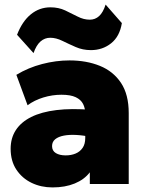

<svg xmlns="http://www.w3.org/2000/svg" viewBox="-20 -804 638 839"><path d="M209.5 15Q159.5 15 118 -5Q76.5 -25 51.5 -62.8Q26.5 -100.5 26.5 -154Q26.5 -200.5 49.2 -235.5Q72 -270.5 116.5 -292.8Q161 -315 226.8 -323Q292.5 -331 378.5 -324L379.5 -205Q345.5 -212.5 314.5 -214.2Q283.5 -216 259.5 -211.5Q235.5 -207 221.5 -195.8Q207.5 -184.5 207.5 -165.5Q207.5 -145 224 -135Q240.5 -125 267 -125Q291 -125 310.2 -133Q329.5 -141 341 -157.8Q352.5 -174.5 352.5 -201V-307Q352.5 -331 343 -349.8Q333.5 -368.5 311 -379.2Q288.5 -390 248.5 -390Q208.5 -390 169.2 -378Q130 -366 100.5 -344L51.5 -477Q103.5 -508.5 164 -524.2Q224.5 -540 283.5 -540Q358 -540 416.5 -516.2Q475 -492.5 508.8 -441.8Q542.5 -391 542.5 -310V0H372.5V-51Q348.5 -19.5 306.5 -2.2Q264.5 15 209.5 15ZM126.5 -572 54.5 -652Q77 -710.5 114.5 -741.2Q152 -772 200.5 -772Q236 -772 264.8 -758.5Q293.5 -745 319.5 -731.5Q345.5 -718 372.5 -718Q396 -718 413.2 -733.8Q430.5 -749.5 441.5 -784L512.5 -703Q503 -644.5 465.5 -614.8Q428 -585 377.5 -585Q341.5 -585 310.8 -598.5Q280 -612 252.5 -625.5Q225 -639 199.5 -639Q175.5 -639 157 -622.8Q138.5 -606.5 126.5 -572Z"/></svg>

Font: Geologica Roman Black
Style: Regular
Weight: 900
Designer: Sindre Bremnes, Frode Helland
Foundry: Monokrom Skriftforlag AS
Version: Version 1.010;gftools[0.9.28]